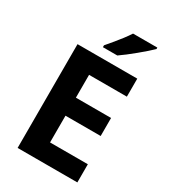

<svg xmlns="http://www.w3.org/2000/svg" viewBox="-223 -1039 1007 1144"><g transform="rotate(30 280.0 -467.0)"><path d="M501 0H90V-714H501V-590H241V-433H483V-309H241V-125H501ZM512 -924Q498 -910 475 -890Q452 -870 425.5 -848Q399 -826 373.5 -806.5Q348 -787 329 -774H230V-787Q246 -806 267.5 -831.5Q289 -857 310 -884.5Q331 -912 345 -934H512Z"/></g></svg>

Font: Noto Sans Nag Mundari
Style: Bold
Weight: 700
Version: Version 1.000